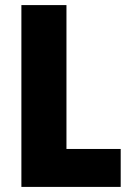

<svg xmlns="http://www.w3.org/2000/svg" viewBox="-20 -734 514 754"><path d="M64 0V-714H241V-149H454V0Z"/></svg>

Font: Noto Sans Tamil Condensed Black
Style: Regular
Weight: 900
Width: 3
Designer: Jelle Bosma - Monotype Design Team
Foundry: Monotype Imaging Inc.
Version: Version 2.004; ttfautohint (v1.8.4.7-5d5b)